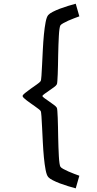

<svg xmlns="http://www.w3.org/2000/svg" viewBox="-20 -821 528 1041"><path d="M102.5 -300.3Q102.5 -306.2 116 -316.9Q129.4 -327.6 146.5 -339.8Q163.6 -352.1 179.4 -363Q195.3 -374 200.2 -380.9Q203.1 -384.8 204.8 -410.2Q206.5 -435.5 208.3 -472.2Q210 -508.8 212.2 -551.5Q214.4 -594.2 218 -632.8Q221.7 -671.4 227.3 -700.7Q232.9 -730 241.7 -739.7Q249 -748 266.1 -756.8Q283.2 -765.6 304.4 -773.7Q325.7 -781.7 348.6 -788.8Q371.6 -795.9 390.6 -800.8L410.2 -732.4Q397.9 -728 381.8 -721.9Q365.7 -715.8 350.3 -709Q335 -702.1 323 -695.3Q311 -688.5 307.6 -683.6Q304.7 -679.2 302.5 -664.1Q300.3 -648.9 299.1 -626.7Q297.9 -604.5 296.9 -577.4Q295.9 -550.3 295.4 -522.2Q294.9 -494.1 294.4 -467Q293.9 -439.9 293 -418.2Q292 -396.5 291 -381.8Q290 -367.2 288.1 -363.8Q284.7 -356.9 272.2 -347.9Q259.8 -338.9 246.3 -329.6Q232.9 -320.3 221.7 -312.3Q210.4 -304.2 210 -300.3Q210.4 -296.4 221.7 -288.3Q232.9 -280.3 246.3 -271Q259.8 -261.7 272.2 -252.4Q284.7 -243.2 288.1 -236.8Q290 -233.4 291 -218.8Q292 -204.1 293 -182.4Q293.9 -160.6 294.4 -133.5Q294.9 -106.4 295.4 -78.4Q295.9 -50.3 296.9 -23.2Q297.9 3.9 299.1 26.1Q300.3 48.3 302.5 63.5Q304.7 78.6 307.6 83Q311 88.4 323 95Q335 101.6 350.3 108.4Q365.7 115.2 381.8 121.3Q397.9 127.4 410.2 131.8L390.6 200.2Q371.6 195.3 348.6 188.2Q325.7 181.2 304.4 173.1Q283.2 165 266.1 156.2Q249 147.5 241.7 139.2Q232.9 129.4 227.3 100.1Q221.7 70.8 218 32.2Q214.4 -6.3 212.2 -49.1Q210 -91.8 208.3 -128.4Q206.5 -165 204.8 -190.4Q203.1 -215.8 200.2 -219.7Q196.8 -224.1 188.2 -230.7Q179.7 -237.3 168.9 -244.9Q158.2 -252.4 146.5 -260.7Q134.8 -269 125 -276.4Q115.2 -283.7 108.9 -290Q102.5 -296.4 102.5 -300.3Z"/></svg>

Font: Andika Afr
Style: Regular
Weight: 400
Designer: Victor Gaultney, Annie Olsen, Julie Remington, Don Collingsworth, Eric Hays, Becca Hirsbrunner
Foundry: SIL International
Version: Version 5.000